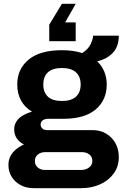

<svg xmlns="http://www.w3.org/2000/svg" viewBox="-20 -800 651 1002"><path d="M155 182Q119 182 89.5 167Q60 152 42 124.5Q24 97 24 61Q24 35 34.5 15Q45 -5 63.5 -20.5Q82 -36 105 -46Q81 -58 67.5 -78Q54 -98 54 -125Q54 -148 66 -166.5Q78 -185 99.5 -197.5Q121 -210 147 -217Q109 -240 89.5 -276Q70 -312 70 -359Q70 -440 129.5 -489Q189 -538 303 -538Q364 -538 409 -523Q443 -545 454.5 -572.5Q466 -600 466 -614H600Q600 -558 569.5 -525Q539 -492 487 -480Q511 -458 524 -427Q537 -396 537 -359Q537 -278 479.5 -229Q422 -180 311 -180H231Q214 -180 203 -172Q192 -164 192 -150Q192 -138 201 -129.5Q210 -121 225 -121H464Q502 -121 532.5 -103.5Q563 -86 581.5 -54.5Q600 -23 600 20Q600 69 573.5 105.5Q547 142 502.5 162Q458 182 404 182ZM215 87H402Q428 87 445 74Q462 61 462 40Q462 18 446 6Q430 -6 408 -6H215Q192 -6 177 7Q162 20 162 40Q162 61 177 74Q192 87 215 87ZM303 -273Q352 -273 376.5 -295.5Q401 -318 401 -359Q401 -400 376.5 -422.5Q352 -445 303 -445Q254 -445 230 -422.5Q206 -400 206 -359Q206 -318 230 -295.5Q254 -273 303 -273ZM237 -585V-671L303 -780H375L320 -683H375V-585Z"/></svg>

Font: Archivo VF Beta
Style: Regular
Weight: 400
Designer: Hector Gatti
Foundry: Omnibus-Type
Version: Version 1.002